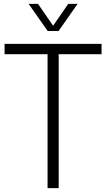

<svg xmlns="http://www.w3.org/2000/svg" viewBox="-20 -965 544 985"><path d="M224 0V-687H3.5V-740H501V-687H281V0ZM224.5 -806 127 -945H175L252.5 -833L330 -945H378L280.5 -806Z"/></svg>

Font: Encode Sans Condensed Condensed Light
Style: Regular
Weight: 300
Width: 3
Designer: Multiple Designers
Foundry: Impallari Type
Version: Version 3.000; ttfautohint (v1.8.3) -l 8 -r 50 -G 200 -x 14 